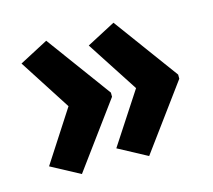

<svg xmlns="http://www.w3.org/2000/svg" viewBox="-73 -587 696 626"><g transform="rotate(-15 274.5 -274.0)"><path d="M518 -267V-281L358 -499L261 -448L374 -274L261 -101L358 -49ZM291 -267V-281L131 -499L34 -448L146 -274L34 -101L131 -49Z"/></g></svg>

Font: Noto Sans Armenian Condensed
Style: Bold
Weight: 700
Width: 3
Designer: Monotype Design Team
Foundry: Monotype Imaging Inc.
Version: Version 2.008